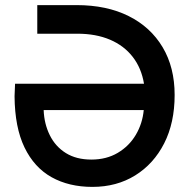

<svg xmlns="http://www.w3.org/2000/svg" viewBox="-20 -720 744 752"><path d="M342 12Q250 12 182 -26Q114 -64 76 -142.5Q38 -221 37 -343Q37 -355 38 -367.5Q39 -380 39 -392H544Q534 -453 500 -497Q466 -541 411 -564.5Q356 -588 283 -588H126V-700H280Q398 -700 484 -657Q570 -614 617 -535Q664 -456 664 -348Q664 -239 623 -158.5Q582 -78 509.5 -33Q437 12 342 12ZM338 -95Q397 -95 441.5 -121.5Q486 -148 512 -192Q538 -236 543 -289H151Q153 -235 175 -190.5Q197 -146 238 -120.5Q279 -95 338 -95Z"/></svg>

Font: MuseoModerno Thin Medium
Style: Regular
Weight: 500
Version: Version 1.003